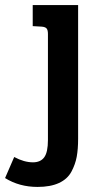

<svg xmlns="http://www.w3.org/2000/svg" viewBox="-100 -523 403 757"><path d="M208 -503V24Q208 65 202.5 95Q197 125 181.5 154Q166 183 132.5 198.5Q99 214 48 214Q-24 214 -80 179L-44 96Q-5 117 30 117Q60 117 74.5 97Q89 77 89 29V-389Q89 -405 83.5 -411Q78 -417 64 -418L29 -420V-503Z"/></svg>

Font: Bree Serif
Style: Regular
Weight: 400
Designer: Veronika Burian, Jos Scaglione
Foundry: TypeTogether
Version: Version 1.001